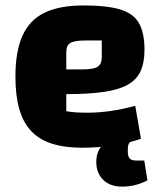

<svg xmlns="http://www.w3.org/2000/svg" viewBox="-20 -534 603 712"><path d="M285.2 13.8Q219.8 13.8 172.7 -1.2Q125.6 -16.3 95.7 -47.9Q65.8 -79.6 51.5 -129.7Q37.2 -179.8 37.2 -250Q37.2 -343.7 63.4 -401.8Q89.6 -460 145.3 -486.9Q200.9 -513.8 289.2 -513.8Q376.6 -513.8 425.8 -498.9Q475 -484 495.4 -448.1Q515.8 -412.2 515.8 -348.6Q515.8 -301.9 501.5 -270.4Q487.2 -238.9 454.2 -220.1Q421.2 -201.4 365.3 -193.2Q309.3 -185 225.8 -185H195.8V-276.6H284.8Q326.2 -276.6 341.8 -286.4Q357.4 -296.1 357.4 -322.5V-383.9H298.2Q257 -383.9 241.4 -375Q225.8 -366 225.8 -341.1V-121.8Q240.2 -118.8 258.7 -117.5Q277.3 -116.1 304.7 -116.1Q347 -116.1 390.1 -122.4Q433.3 -128.6 481.5 -141.6L502.8 -19.2Q454.4 -3 399.2 5.4Q343.9 13.8 285.2 13.8ZM432.6 158.1Q388.3 158.1 362.7 132.9Q337 107.8 337 65.3Q337 17.4 377.6 -13.2Q418.1 -43.8 492.8 -53.1L502.8 -19.2L489.7 -16.8Q467.8 -12.8 460.9 -5.7Q454 1.4 454 19.8V28.7Q454 46.2 460.8 53.7Q467.5 61.2 483.8 61.2H515L526.8 135Q503.3 146.8 480.6 152.4Q457.9 158.1 432.6 158.1Z"/></svg>

Font: Changa
Style: Regular
Weight: 400
Designer: Eduardo Rodriguez Tunni
Foundry: Eduardo Rodriguez Tunni
Version: Version 3.003